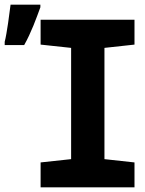

<svg xmlns="http://www.w3.org/2000/svg" viewBox="-67 -798 617 818"><path d="M-47 -620V-606H36C66 -659 87 -718 105 -767V-778H-22C-26 -745 -38 -653 -47 -620ZM106 0H506V-106L378 -120V-594L506 -608V-714H106V-608L236 -594V-120L106 -106Z"/></svg>

Font: Noto Sans Mono Condensed ExtraBold
Style: Regular
Weight: 800
Width: 3
Designer: Monotype Design Team
Foundry: Monotype Imaging Inc.
Version: Version 2.014